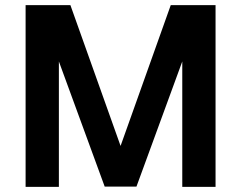

<svg xmlns="http://www.w3.org/2000/svg" viewBox="-20 -730 942 750"><path d="M80 0V-710H255L451 -160L647 -710H822V0H692V-490L513 -1H389L210 -490V0Z"/></svg>

Font: Txt Sans SemiBold
Style: Regular
Weight: 600
Designer: Open Source
Foundry: XRLN
Version: Version 1.0